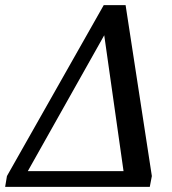

<svg xmlns="http://www.w3.org/2000/svg" viewBox="-32 -726 670 746"><path d="M-5 -42 371 -706H456L558 -42L550 0H-12ZM448 -61 373 -589 76 -61Z"/></svg>

Font: Taviraj Medium
Style: Italic
Weight: 500
Italic angle: -12°
Designer: Katatrad Team
Foundry: CadsonDemak
Version: Version 1.001